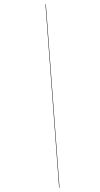

<svg xmlns="http://www.w3.org/2000/svg" viewBox="-20 -814 480 926"><path d="M201.2 -793.9 267.1 90.8 265.1 91.8 199.2 -793Z"/></svg>

Font: Fira Sans Compressed Two
Style: Italic
Weight: 100
Width: 3
Italic angle: -8°
Designer: Carrois Corporate & Edenspiekermann AG
Foundry: Carrois Corporate GbR & Edenspiekermann AG
Version: Version 4.203;PS 004.203;hotconv 1.0.88;makeotf.lib2.5.64775